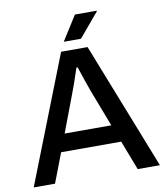

<svg xmlns="http://www.w3.org/2000/svg" viewBox="-93 -945 882 1022"><g transform="rotate(-10 347.5 -434.0)"><path d="M297.9 -735.8 381.8 -868.2H499L500 -865.2L391.1 -735.8ZM5.9 0 274.9 -686H418L688 0H567.9L506.8 -159.2H182.1L121.1 0ZM217.8 -253.9H470.2L393.1 -455.1Q375.5 -502.9 347.2 -588.9H340.8Q308.1 -490.2 293.9 -455.1Z"/></g></svg>

Font: Archivo Medium
Style: Regular
Weight: 500
Designer: Hector Gatti
Foundry: Omnibus-Type
Version: Version 2.001